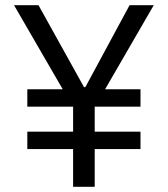

<svg xmlns="http://www.w3.org/2000/svg" viewBox="-20 -718 645 738"><path d="M520 -145H344V0H261V-145H85V-212H261V-308H85V-375H221L34 -698H128L303 -383H308L478 -698H571L384 -375H520V-308H344V-212H520Z"/></svg>

Font: IBM Plex Sans
Style: Regular
Weight: 400
Designer: Mike Abbink, Paul van der Laan, Pieter van Rosmalen
Foundry: Bold Monday
Version: Version 3.201